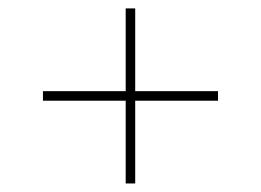

<svg xmlns="http://www.w3.org/2000/svg" viewBox="-20 -510 614 452"><path d="M275.9 -78.1H298.3V-272.9H493.2V-295.4H298.3V-490.2H275.9V-295.4H81.1V-272.9H275.9Z"/></svg>

Font: Raveo Display Display Thin
Style: Regular
Weight: 100
Designer: Jakub Foglar, Rasmus Andersson (Inter)
Foundry: Jakubfoglar.com
Version: Version 1.100;Glyphs 3.2.3 (3260)